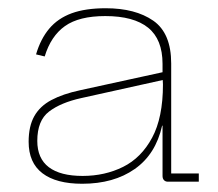

<svg xmlns="http://www.w3.org/2000/svg" viewBox="-20 -779 528 466"><path d="M387.5 -338Q381.5 -338 378 -341.8Q374.5 -345.5 374.5 -352V-520L375.5 -528V-574L374.5 -594V-624Q374.5 -683.5 339.5 -711.8Q304.5 -740 235.5 -740Q172 -740 137.8 -715.8Q103.5 -691.5 88.5 -642L67.5 -647Q78.5 -684.5 99.5 -709.5Q120.5 -734.5 154 -746.8Q187.5 -759 236.5 -759Q308.5 -759 352 -728.8Q395.5 -698.5 395.5 -625V-358H462.5V-338ZM179.5 -333Q116.5 -333 83 -358.5Q49.5 -384 49.5 -435Q49.5 -472.5 63.2 -497Q77 -521.5 104.8 -536.2Q132.5 -551 174.5 -560L380.5 -605V-586L177.5 -541Q127.5 -530 99 -508.2Q70.5 -486.5 70.5 -437Q70.5 -394.5 98.5 -373.2Q126.5 -352 180.5 -352Q234.5 -352 278.8 -374Q323 -396 349.2 -444.8Q375.5 -493.5 375.5 -574L381.5 -474H373.5Q358 -404.5 307 -368.8Q256 -333 179.5 -333Z"/></svg>

Font: Hepta Slab ExtraLight ExtraLight
Style: Regular
Weight: 250
Version: Version 1.102